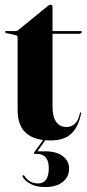

<svg xmlns="http://www.w3.org/2000/svg" viewBox="-20 -572 362 795"><path d="M46.5 -426 6 -435Q1 -436.5 1 -440Q1 -443.5 4.5 -443.5H46.5Q51.5 -443.5 55 -447L176.5 -546Q183.5 -552.5 190 -552.5Q197.5 -552.5 197.5 -543V-443.5H313.5Q318.5 -443.5 318.5 -439.5Q318.5 -432 305 -432H197.5V-130Q197.5 -87.5 213 -66.8Q228.5 -46 255.5 -46Q274 -46 289 -58.5Q304 -71 311 -103.5Q312 -107 314.5 -106.8Q317 -106.5 316 -103Q304.5 -46 275 -18.2Q245.5 9.5 189 9.5Q122.5 9.5 87.8 -21.2Q53 -52 53 -116V-416.5Q53 -424.5 46.5 -426ZM166 -2.5H175.5L135 54.5H165Q214 54.5 240 74.5Q266 94.5 266 126Q266 160.5 239.8 181.5Q213.5 202.5 166.5 202.5Q131 202.5 107.2 190Q83.5 177.5 74 160.5Q71 156.5 74.5 154.5Q78 152 82 157.5Q102 187.5 138 187.5Q182 187.5 182 123.5Q182 65 131 65H124.5Q117.5 65 122 58Z"/></svg>

Font: Fraunces 144pt
Style: Bold
Weight: 700
Version: Version 1.000;[b76b70a41]